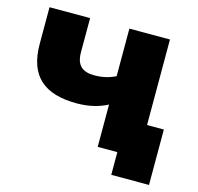

<svg xmlns="http://www.w3.org/2000/svg" viewBox="-96 -644 877 850"><g transform="rotate(15 342.0 -219.0)"><path d="M658 -150H581V-542H395V-324C367 -310 335 -302 299 -302C245 -302 215 -324 215 -386V-542H29V-374C29 -226 107 -162 255 -162C313 -162 359 -175 395 -194V0H485V104H658Z"/></g></svg>

Font: Montserrat-Alt1 ExtBd
Style: Regular
Weight: 800
Designer: Differentunic
Foundry: Differentunic
Version: Version 7.222